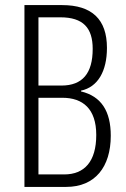

<svg xmlns="http://www.w3.org/2000/svg" viewBox="-20 -734 494 754"><path d="M224 -714H76V0H240C353 0 415 -78 415 -201C415 -297 378 -356 298 -375V-378C364 -392 400 -454 400 -546C400 -658 341 -714 224 -714ZM221 -398H131V-666H217C307 -666 344 -624 344 -542C344 -446 304 -398 221 -398ZM131 -350H225C305 -350 358 -307 358 -204C358 -100 312 -49 232 -49H131Z"/></svg>

Font: Noto Sans Gurmukhi UI ExtraCondensed Light
Style: Regular
Weight: 300
Width: 2
Designer: Jelle Bosma - Monotype Design Team
Foundry: Monotype Imaging Inc.
Version: Version 2.004